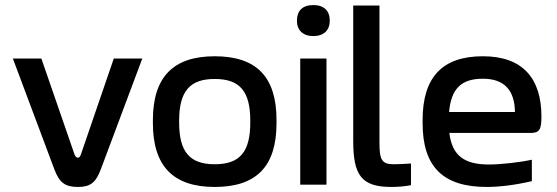

<svg xmlns="http://www.w3.org/2000/svg" viewBox="-20 -732 2209 761"><path d="M31 -500 195 -62C215 -8 238 9 289 9C338 9 360 -8 380 -62L544 -500H431L300 -118C296 -108 292 -107 289 -107C285 -107 281 -108 276 -118L144 -500Z M586 -256V-244C586 -73 667 9 831 9C997 9 1076 -73 1076 -244V-256C1076 -427 997 -509 831 -509C667 -509 586 -427 586 -256ZM690 -247V-253C690 -370 732 -419 831 -419C931 -419 972 -370 972 -253V-247C972 -130 931 -81 831 -81C732 -81 690 -130 690 -247Z M1170 -500V0H1274V-500ZM1157 -649C1157 -613 1180 -589 1222 -589C1264 -589 1287 -613 1287 -649V-651C1287 -689 1264 -712 1222 -712C1179 -712 1157 -689 1157 -651Z M1540 -81C1493 -81 1484 -99 1484 -167V-710H1380V-174C1380 -38 1412 9 1531 9C1557 9 1583 7 1609 2V-84C1586 -82 1556 -81 1540 -81Z M2126 -270C2126 -422 2051 -509 1894 -509C1734 -509 1655 -427 1655 -256V-244C1655 -71 1736 9 1909 9C1961 9 2024 1 2088 -14V-99C2044 -89 1966 -80 1918 -80C1819 -80 1772 -116 1761 -205H2082C2118 -205 2126 -218 2126 -270ZM1760 -288C1768 -380 1808 -420 1894 -420C1980 -420 2020 -373 2021 -288Z"/></svg>

Font: LT Wave Alt Medium
Style: Regular
Weight: 500
Designer: Daniel Lyons
Version: Version 2.5 (Glyphs App)